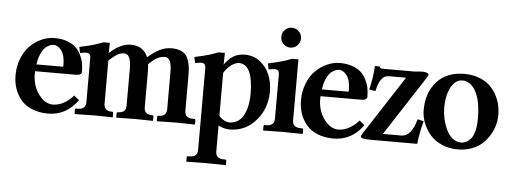

<svg xmlns="http://www.w3.org/2000/svg" viewBox="-54 -780 3060 1157"><g transform="rotate(5 1476.5 -201.0)"><path d="M153.8 -276.9H314Q316.4 -279.3 316.4 -286.1Q316.4 -346.2 294.7 -374.8Q272.9 -403.3 248 -403.3Q240.7 -403.3 232.7 -401.4Q224.6 -399.4 211.9 -391.8Q199.2 -384.3 188.7 -371.6Q178.2 -358.9 168.2 -334.2Q158.2 -309.6 153.8 -276.9ZM397.5 -109.9 428.2 -84Q358.4 12.2 249 12.2Q194.3 12.2 151.9 -5.4Q109.4 -22.9 84.2 -53.5Q59.1 -84 46.6 -121.1Q34.2 -158.2 34.2 -200.7Q34.2 -255.9 53 -303Q71.8 -350.1 102.3 -380.4Q132.8 -410.6 171.1 -427.7Q209.5 -444.8 249 -444.8Q291.5 -444.8 324.2 -433.1Q356.9 -421.4 376.7 -403.1Q396.5 -384.8 409.2 -359.1Q421.9 -333.5 426.5 -308.6Q431.2 -283.7 431.2 -255.9Q431.2 -235.4 391.6 -235.4H149.4Q148.9 -230.5 148.9 -219.2Q148.9 -147.5 187.3 -95.9Q225.6 -44.4 272.5 -44.4Q338.4 -44.4 397.5 -109.9Z M962.4 -76.2V-302.7Q962.4 -389.2 921.9 -389.2Q897 -389.2 875 -377.2Q853 -365.2 824.2 -336.9Q826.7 -315.9 826.7 -281.7V-76.2Q826.7 -32.7 875 -32.7Q883.3 -32.7 883.3 -24.4V-1L881.3 1L837.9 0Q794.4 -1 770 -1L662.6 1L660.6 -1V-24.4Q660.6 -32.7 668.9 -32.7Q716.8 -32.7 716.8 -76.2V-300.8Q716.8 -389.2 675.8 -389.2Q654.3 -389.2 634.8 -378.2Q615.2 -367.2 583.5 -338.4V-76.2Q583.5 -32.7 631.8 -32.7Q640.1 -32.7 640.1 -24.4V-1L638.2 1L594.7 0Q551.3 -1 526.9 -1L410.6 1L408.7 -1V-24.4Q408.7 -32.7 416.5 -32.7H425.8Q473.6 -32.7 473.6 -76.2V-342.3Q473.6 -358.4 467.3 -366Q460.9 -373.5 444.8 -373.5Q431.6 -373.5 409.7 -368.2L402.3 -404.3Q456.5 -416 484.6 -424.1Q512.7 -432.1 544.4 -444.8H583.5L581.5 -382.8Q604 -402.3 619.6 -413.6Q635.3 -424.8 660.4 -434.8Q685.5 -444.8 711.4 -444.8Q750 -444.8 776.4 -426.8Q802.7 -408.7 814 -377.9Q852.5 -411.1 886.2 -428Q919.9 -444.8 957.5 -444.8Q988.3 -444.8 1009.8 -436Q1031.2 -427.2 1043.2 -413.6Q1055.2 -399.9 1062 -377Q1068.8 -354 1070.6 -333Q1072.3 -312 1072.3 -280.8V-76.2Q1072.3 -32.7 1121.1 -32.7H1128.9Q1137.2 -32.7 1137.2 -24.4V-1L1135.3 1L1087.4 0Q1040 -1 1015.6 -1L908.2 1L906.2 -1V-24.4Q906.2 -32.7 914.6 -32.7Q962.4 -32.7 962.4 -76.2Z M1279.3 -323.7V-63.5Q1296.4 -45.4 1313.2 -37.6Q1330.1 -29.8 1340.8 -29.8Q1372.1 -29.8 1395.3 -45.7Q1418.5 -61.5 1430.9 -88.6Q1443.4 -115.7 1449.2 -146Q1455.1 -176.3 1455.1 -210Q1455.1 -391.6 1368.7 -391.6Q1349.1 -391.6 1323.2 -373Q1297.4 -354.5 1279.3 -323.7ZM1169.4 151.4V-342.3Q1169.4 -358.4 1163.1 -366Q1156.7 -373.5 1140.6 -373.5Q1127.4 -373.5 1105.5 -368.2L1098.1 -404.3Q1152.3 -416 1180.4 -424.1Q1208.5 -432.1 1240.2 -444.8H1279.3L1277.8 -374Q1300.3 -407.2 1329.3 -426Q1358.4 -444.8 1400.9 -444.8Q1453.1 -444.8 1492.4 -414.6Q1531.7 -384.3 1550.8 -337.6Q1569.8 -291 1569.8 -236.8Q1569.8 -123.5 1493.2 -46.9Q1434.1 12.2 1346.7 12.2Q1314 12.2 1279.3 -5.4V151.4Q1279.3 194.8 1328.1 194.8H1335.9Q1344.2 194.8 1344.2 203.1V226.6L1342.3 228.5L1294.4 227.5Q1247.1 226.6 1222.7 226.6L1106.4 228.5L1104.5 226.6V203.1Q1104.5 194.8 1112.3 194.8H1121.6Q1169.4 194.8 1169.4 151.4Z M1724.1 -76.2Q1724.1 -32.7 1772.9 -32.7H1780.8Q1789.1 -32.7 1789.1 -24.4V-1L1787.1 1L1739.3 0Q1691.9 -1 1667.5 -1L1551.3 1L1549.3 -1V-24.4Q1549.3 -32.7 1557.1 -32.7H1566.4Q1614.3 -32.7 1614.3 -76.2V-342.3Q1614.3 -358.4 1607.9 -366Q1601.6 -373.5 1585.4 -373.5Q1572.3 -373.5 1550.3 -368.2L1543 -404.3Q1597.2 -416 1625.2 -424.1Q1653.3 -432.1 1685.1 -444.8H1724.1ZM1626.7 -528.8Q1609.4 -546.4 1609.4 -571.3Q1609.4 -596.2 1626.7 -613.8Q1644 -631.3 1668.9 -631.3Q1693.8 -631.3 1711.2 -613.8Q1728.5 -596.2 1728.5 -571.3Q1728.5 -546.4 1711.2 -528.8Q1693.8 -511.2 1668.9 -511.2Q1644 -511.2 1626.7 -528.8Z M1880.4 -276.9H2040.5Q2043 -279.3 2043 -286.1Q2043 -346.2 2021.2 -374.8Q1999.5 -403.3 1974.6 -403.3Q1967.3 -403.3 1959.2 -401.4Q1951.2 -399.4 1938.5 -391.8Q1925.8 -384.3 1915.3 -371.6Q1904.8 -358.9 1894.8 -334.2Q1884.8 -309.6 1880.4 -276.9ZM2124 -109.9 2154.8 -84Q2085 12.2 1975.6 12.2Q1920.9 12.2 1878.4 -5.4Q1835.9 -22.9 1810.8 -53.5Q1785.6 -84 1773.2 -121.1Q1760.7 -158.2 1760.7 -200.7Q1760.7 -255.9 1779.5 -303Q1798.3 -350.1 1828.9 -380.4Q1859.4 -410.6 1897.7 -427.7Q1936 -444.8 1975.6 -444.8Q2018.1 -444.8 2050.8 -433.1Q2083.5 -421.4 2103.3 -403.1Q2123 -384.8 2135.7 -359.1Q2148.4 -333.5 2153.1 -308.6Q2157.7 -283.7 2157.7 -255.9Q2157.7 -235.4 2118.2 -235.4H1876Q1875.5 -230.5 1875.5 -219.2Q1875.5 -147.5 1913.8 -95.9Q1952.1 -44.4 1999 -44.4Q2064.9 -44.4 2124 -109.9Z M2214.8 -444.8Q2219.7 -432.6 2232.4 -432.6H2425.8Q2459.5 -436 2477.1 -436Q2492.7 -436 2502.9 -431.6Q2513.2 -427.2 2513.2 -419.9Q2513.2 -416 2492.7 -384.3L2270 -41.5H2381.3Q2442.4 -41.5 2471.2 -147.9L2508.3 -138.7Q2488.3 -66.4 2481.4 0H2194.3Q2138.7 0 2138.7 -15.6Q2138.7 -19 2150.9 -37.6H2150.4L2379.9 -391.1H2274.4Q2250 -391.1 2232.4 -369.4Q2214.8 -347.7 2202.6 -294.9L2165 -301.3Q2184.1 -379.4 2186.5 -444.8Z M2718.3 -404.3Q2688 -404.3 2666 -377.7Q2644 -351.1 2634.3 -312.5Q2624.5 -273.9 2624.5 -229.5Q2624.5 -199.7 2631.8 -166.5Q2639.2 -133.3 2652.8 -102.3Q2666.5 -71.3 2690.4 -51Q2714.4 -30.8 2743.7 -30.8Q2758.8 -30.8 2772.9 -37.4Q2787.1 -43.9 2801.3 -59.3Q2815.4 -74.7 2824 -106.9Q2832.5 -139.2 2832.5 -184.1Q2832.5 -289.1 2801.5 -346.7Q2770.5 -404.3 2718.3 -404.3ZM2502.4 -206.5Q2502.4 -312.5 2562.3 -378.7Q2622.1 -444.8 2728.5 -444.8Q2775.4 -444.8 2814 -430.9Q2852.5 -417 2877.9 -394.5Q2903.3 -372.1 2920.7 -341.8Q2938 -311.5 2945.6 -280Q2953.1 -248.5 2953.1 -215.8Q2953.1 -184.6 2944.6 -153.3Q2936 -122.1 2917.7 -92Q2899.4 -62 2873.5 -38.8Q2847.7 -15.6 2809.8 -1.7Q2772 12.2 2727.1 12.2Q2674.3 12.2 2630.4 -7.3Q2586.4 -26.9 2559.3 -58.6Q2532.2 -90.3 2517.3 -128.7Q2502.4 -167 2502.4 -206.5Z"/></g></svg>

Font: LL2
Style: Bold
Weight: 700
Designer: Philipp H. Poll
Foundry: Philipp H. Poll
Version: Version 2.7.x